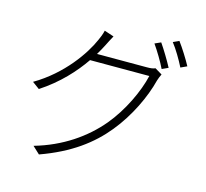

<svg xmlns="http://www.w3.org/2000/svg" viewBox="-122 -965 1243 1161"><g transform="rotate(15 500.0 -384.5)"><path d="M400 -621C413 -643 425 -664 435 -684C444 -702 457 -728 469 -749L409 -769C405 -749 393 -719 386 -705C346 -613 241 -458 70 -358L115 -325C230 -400 312 -491 369 -574H740C717 -473 653 -337 570 -238C477 -127 344 -34 173 15L218 57C405 -10 525 -101 613 -209C701 -316 765 -452 792 -560C795 -570 803 -591 809 -602L764 -629C752 -623 736 -621 712 -621ZM719 -772C746 -734 782 -674 801 -634L840 -652C818 -694 782 -753 757 -789ZM824 -809C853 -772 886 -716 908 -672L947 -690C927 -728 888 -790 861 -826Z"/></g></svg>

Font: Noto Sans CJK JP Light
Style: Regular
Weight: 300
Designer: Ryoko NISHIZUKA (kana & ideographs); Paul D. Hunt (Latin, Greek & Cyrillic); Wenlong ZHANG (bopomofo); Sandoll Communica
Foundry: Adobe Systems Incorporated
Version: Version 1.004;PS 1.004;hotconv 1.0.82;makeotf.lib2.5.63406